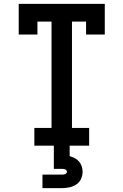

<svg xmlns="http://www.w3.org/2000/svg" viewBox="-20 -755 640 995"><path d="M158 0V-92H247V-643H174V-576H77V-735H523V-576H426V-643H353V-92H442V0ZM200 220V150H300Q304 150 308.5 149.5Q313 149 317 147.5Q321 146 324 142.5Q327 139 327 135Q327 131 324 127.5Q321 124 317 122.5Q313 121 308.5 120.5Q304 120 300 120H259V0H341V54Q354 58 367 64.5Q380 71 389.5 82Q399 93 403.5 107Q408 121 408 135Q408 155 399.5 173Q391 191 374.5 201.5Q358 212 338.5 216Q319 220 300 220Z"/></svg>

Font: Iosevka Slab Semibold Extended
Style: Regular
Weight: 600
Width: 7
Monospace: yes
Designer: Belleve Invis
Foundry: Belleve Invis
Version: Version 11.1.0; ttfautohint (v1.8.3)